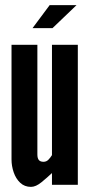

<svg xmlns="http://www.w3.org/2000/svg" viewBox="-20 -722 349 750"><path d="M101 8Q76 8 59 -8Q42 -24 33.5 -48.8Q25 -73.5 25 -99V-547H126V-119Q126 -103.5 131.8 -96.8Q137.5 -90 150 -90Q161 -90 168.8 -97.8Q176.5 -105.5 183 -116V-547H284V0H183V-46Q165 -29 142.5 -10.5Q120 8 101 8ZM107 -612 174 -702H279L185 -612Z"/></svg>

Font: League Gothic
Style: Regular
Weight: 400
Designer: The League of Moveable Type
Version: Version 2.001